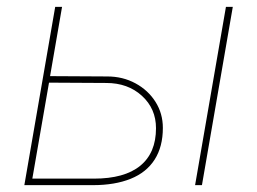

<svg xmlns="http://www.w3.org/2000/svg" viewBox="-20 -540 750 560"><path d="M65 -19H254Q343 -19 389 -56.5Q435 -94 435 -166Q435 -223 394 -260.5Q353 -298 290 -298L114 -299L117 -318L293 -317Q338 -317 375 -297Q412 -277 433.5 -243Q455 -209 455 -167Q455 -112 431 -74.5Q407 -37 361 -18.5Q315 0 251 0H62ZM141 -520H161L125 -312L124 -305L71 0H51ZM639 -520H659L569 0H549Z"/></svg>

Font: Fixel Italic Variable Display Thin
Style: Italic
Weight: 100
Italic angle: -10°
Designer: AlfaBravo + MacPaw
Foundry: Kyrylo Tkachov, Marchela Mozhyna, Serhii Makarenko, Maria Weinstein, Zakhar Kryvoshyya
Version: Version 1.210;Glyphs 3.2 (3217)